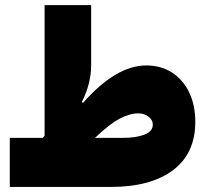

<svg xmlns="http://www.w3.org/2000/svg" viewBox="-20 -737 808 757"><path d="M149.4 -193.4Q150.9 -195.8 152.3 -197.8Q153.8 -199.7 155.8 -202.1V-716.8H339.4V-480Q339.4 -407.7 302.7 -335L307.1 -331.1Q437.5 -479 556.6 -479Q614.7 -479 658.2 -450.9Q701.7 -422.9 725.8 -372.8Q750 -322.8 750 -256.8Q750 -131.8 661.9 -65.9Q573.7 0 418 0H18.6V-193.4ZM354.5 -193.4H464.4Q516.1 -193.4 549.3 -206.1Q582.5 -218.8 582.5 -246.1Q582.5 -264.2 565.4 -277.1Q548.3 -290 524.9 -290Q491.2 -290 450.9 -268.6Q410.6 -247.1 354.5 -193.4Z"/></svg>

Font: Estedad-FD Black
Style: Regular
Weight: 900
Designer: Amin Abedi
Version: Version 7.3